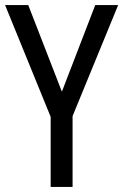

<svg xmlns="http://www.w3.org/2000/svg" viewBox="-20 -734 484 754"><path d="M223 -374 354 -714H444L265 -278V0H179V-275L0 -714H91Z"/></svg>

Font: Noto Sans Myanmar Condensed
Style: Regular
Weight: 400
Width: 3
Designer: Monotype Design Team
Foundry: Monotype Imaging Inc.
Version: Version 2.107; ttfautohint (v1.8.4.7-5d5b)